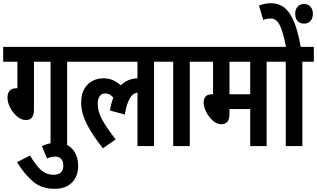

<svg xmlns="http://www.w3.org/2000/svg" viewBox="-20 -916 1988 1204"><path d="M193 -529V-228Q193 -163 142 -163Q115 -163 88.5 -185Q62 -207 44.5 -240Q27 -273 27 -304Q27 -330 40 -346.5Q53 -363 88 -363L89 -361V-529H0V-622H473V-529H401V0H297V-529Z M243 0Q287 -21 334 -21Q399 -21 434.5 19.5Q470 60 470 125Q470 189 431.5 228.5Q393 268 321 268Q240 268 186 221.5Q132 175 87 101L168 59Q208 126 240.5 153Q273 180 315 180Q377 180 377 123Q377 92 362.5 79Q348 66 326 66Q313 66 300.5 69Q288 72 275 78Z M461 -529V-622H1018V-529H946V0H842V-335Q827 -334 812 -321.5Q797 -309 784.5 -280Q772 -251 763 -198L669 -223Q677 -268 690 -304Q680 -316 668 -323Q656 -330 641 -330Q616 -330 604.5 -312Q593 -294 593 -268Q593 -213 623 -161Q653 -109 705 -42L626 14Q566 -59 527.5 -132Q489 -205 489 -272Q489 -326 509.5 -360Q530 -394 561.5 -409.5Q593 -425 626 -425Q661 -425 686.5 -414Q712 -403 738 -381Q780 -423 842 -425V-529Z M1170 -529V0H1066V-529H1006V-622H1242V-529Z M1652 -529V0H1549V-232H1419V-203Q1419 -168 1406 -152.5Q1393 -137 1369 -137Q1340 -137 1314.5 -159.5Q1289 -182 1273 -214Q1257 -246 1257 -273Q1257 -295 1268.5 -310Q1280 -325 1312 -325L1316 -324V-529H1230V-622H1724V-529ZM1549 -529H1419V-325H1549Z M1876 -529V0H1772V-529H1712V-622H1948V-529ZM1775 -615Q1755 -718 1734 -759Q1713 -800 1678 -800Q1653 -800 1631 -791L1604 -881Q1642 -896 1680 -896Q1724 -896 1759 -871.5Q1794 -847 1821 -786Q1848 -725 1867 -615ZM1831 -830Q1831 -856 1845.5 -873.5Q1860 -891 1887 -891Q1913 -891 1927.5 -873.5Q1942 -856 1942 -830Q1942 -802 1927.5 -785Q1913 -768 1887 -768Q1860 -768 1845.5 -785Q1831 -802 1831 -830Z"/></svg>

Font: Noto Sans ExtraCondensed SemiBold
Style: Regular
Weight: 600
Width: 2
Designer: Monotype Design Team
Foundry: Monotype Imaging Inc.
Version: Version 2.013; ttfautohint (v1.8.4.7-5d5b)